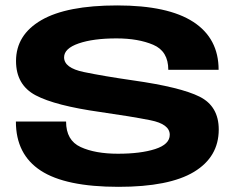

<svg xmlns="http://www.w3.org/2000/svg" viewBox="-20 -702 908 725"><path d="M427.5 3.5Q619 3.5 712.5 -53Q806 -109.5 806 -213Q806 -300.5 734 -336.8Q662 -373 482 -398.5Q371 -414.5 296.5 -430Q222 -445.5 222 -485.5Q222 -519 277 -538Q332 -557 420 -557Q502 -557 558.8 -532.8Q615.5 -508.5 615.5 -438.5H805.5Q805.5 -557 710 -619.2Q614.5 -681.5 422.5 -681.5Q232 -681.5 136.2 -626Q40.5 -570.5 40.5 -471.5Q40.5 -381.5 114.5 -342.2Q188.5 -303 359 -279Q474.5 -262.5 547.8 -248Q621 -233.5 621 -193Q621 -157 566 -139.2Q511 -121.5 425.5 -121.5Q339.5 -121.5 284.5 -146.8Q229.5 -172 229.5 -243H40Q40 -119 133.8 -57.8Q227.5 3.5 427.5 3.5Z"/></svg>

Font: Anybody Expanded
Style: Bold
Weight: 700
Width: 7
Designer: Tyler Finck
Foundry: Etcetera Type Company
Version: Version 1.113;gftools[0.9.25]